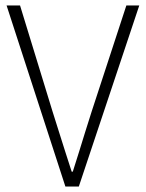

<svg xmlns="http://www.w3.org/2000/svg" viewBox="-20 -679 531 699"><path d="M218 0 4 -659H53L171 -274Q184 -233 195 -198Q206 -163 217 -128.5Q228 -94 241 -54H245Q258 -94 268.5 -128.5Q279 -163 290 -198Q301 -233 314 -274L440 -659H487L267 0Z"/></svg>

Font: Mada Light
Style: Regular
Weight: 300
Designer: Khaled Hosny
Version: Version 1.5